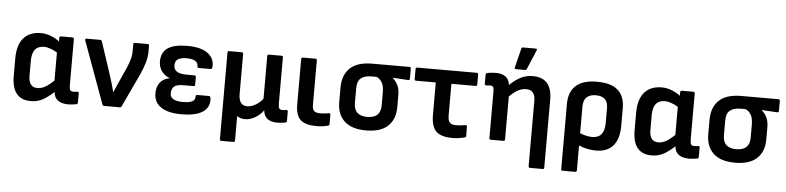

<svg xmlns="http://www.w3.org/2000/svg" viewBox="-50 -985 5907 1443"><g transform="rotate(5 2904.0 -263.5)"><path d="M194 12Q51 12 51 -166V-299Q51 -399 96.5 -451.5Q142 -504 228 -504Q265 -504 303 -489Q341 -474 367 -453V-480Q367 -492 379 -492H465Q477 -492 477 -480V-135Q477 -104 484 -95Q491 -86 510 -86Q517 -86 524 -87Q531 -88 538 -89Q549 -89 549 -78V-7Q549 3 537 6Q524 8 508 10Q492 12 478 12Q428 12 399.5 -8.5Q371 -29 367 -72Q327 -34 286.5 -11Q246 12 194 12ZM169 -178Q169 -90 236 -90Q264 -90 292.5 -105.5Q321 -121 359 -157V-369Q334 -384 308 -393.5Q282 -403 259 -403Q169 -403 169 -290Z M747 0Q737 0 734 -9L563 -478Q559 -492 572 -492H674Q685 -492 688 -482L770 -234Q780 -204 789 -172.5Q798 -141 806 -110H808Q819 -136 830 -161.5Q841 -187 853 -213L893 -302Q907 -335 916 -365Q925 -395 925 -432V-480Q925 -492 937 -492H1033Q1044 -492 1044 -480V-437Q1044 -393 1031.5 -351.5Q1019 -310 998 -263L879 -9Q875 0 865 0Z M1330 12Q1231 12 1177 -24Q1123 -60 1123 -129Q1123 -175 1146 -207.5Q1169 -240 1219 -250V-252Q1181 -265 1158.5 -296.5Q1136 -328 1136 -370Q1136 -438 1183.5 -471Q1231 -504 1331 -504Q1434 -504 1486 -465.5Q1538 -427 1533 -362Q1531 -346 1519 -346H1430Q1420 -346 1420 -361Q1420 -384 1399 -397.5Q1378 -411 1333 -411Q1247 -411 1247 -352Q1247 -320 1270 -304Q1293 -288 1346 -288H1403Q1415 -288 1415 -276V-219Q1415 -207 1403 -207H1328Q1278 -207 1258 -190Q1238 -173 1238 -137Q1238 -81 1335 -81Q1380 -81 1403 -92Q1426 -103 1426 -129Q1426 -143 1437 -143H1525Q1537 -143 1539 -126Q1545 -60 1492.5 -24Q1440 12 1330 12Z M1647 185Q1636 185 1636 173V-480Q1636 -492 1647 -492H1742Q1754 -492 1754 -480V-179Q1754 -134 1770.5 -112.5Q1787 -91 1818 -91Q1848 -91 1880.5 -109.5Q1913 -128 1936 -158V-480Q1936 -492 1948 -492H2043Q2054 -492 2054 -480V-135Q2054 -104 2061 -95Q2068 -86 2087 -86Q2094 -86 2101 -87Q2108 -88 2115 -89Q2126 -89 2126 -78V-7Q2126 3 2114 6Q2101 8 2085 10Q2069 12 2056 12Q1957 12 1949 -71V-72Q1922 -35 1884.5 -14Q1847 7 1812 7Q1774 7 1750 -11V173Q1750 185 1739 185Z M2349 12Q2267 12 2229.5 -21.5Q2192 -55 2192 -141V-480Q2192 -492 2203 -492H2298Q2310 -492 2310 -480V-144Q2310 -112 2323.5 -99Q2337 -86 2373 -86Q2390 -86 2405 -88Q2420 -90 2435 -93Q2447 -95 2447 -83V-11Q2447 -2 2437 1Q2421 6 2398 9Q2375 12 2349 12Z M2724 12Q2615 12 2560 -39.5Q2505 -91 2505 -183V-290Q2505 -387 2560 -439.5Q2615 -492 2729 -492H3008Q3019 -492 3019 -480V-405Q3019 -393 3007 -393L2891 -400V-397Q2913 -379 2928 -349.5Q2943 -320 2943 -272V-183Q2943 -91 2888 -39.5Q2833 12 2724 12ZM2724 -90Q2825 -90 2825 -186V-281Q2825 -335 2808 -361Q2791 -387 2768 -396H2729Q2680 -396 2651.5 -374.5Q2623 -353 2623 -294V-186Q2623 -90 2724 -90Z M3374 12Q3292 12 3253.5 -23.5Q3215 -59 3215 -152V-393H3066Q3055 -393 3055 -405V-480Q3055 -492 3066 -492H3516Q3527 -492 3527 -480V-405Q3527 -393 3516 -393H3333V-153Q3333 -117 3346.5 -101.5Q3360 -86 3393 -86Q3414 -86 3432.5 -88.5Q3451 -91 3465 -93Q3477 -95 3477 -83L3478 -13Q3478 -2 3468 0Q3451 4 3427 8Q3403 12 3374 12Z M3664 0Q3653 0 3653 -12V-362Q3653 -390 3646 -398Q3639 -406 3622 -406Q3615 -406 3608.5 -405Q3602 -404 3595 -404Q3583 -404 3583 -415V-485Q3583 -495 3596 -498Q3611 -501 3629 -502.5Q3647 -504 3661 -504Q3707 -504 3734 -482.5Q3761 -461 3764 -422Q3804 -460 3845 -482Q3886 -504 3938 -504Q4083 -504 4083 -339V173Q4083 185 4072 185H3977Q3965 185 3965 173V-320Q3965 -402 3896 -402Q3865 -402 3835.5 -386Q3806 -370 3771 -336V-12Q3771 0 3759 0ZM3806 -545Q3795 -545 3797 -557L3833 -702Q3835 -712 3846 -712H3942Q3955 -712 3949 -698L3888 -554Q3884 -545 3875 -545Z M4222 185Q4211 185 4211 173V-319Q4211 -409 4263.5 -456.5Q4316 -504 4422 -504Q4529 -504 4580.5 -458Q4632 -412 4632 -322V-190Q4632 -91 4588 -39.5Q4544 12 4458 12Q4425 12 4390 4.5Q4355 -3 4329 -15V173Q4329 185 4317 185ZM4329 -309V-108Q4351 -98 4375.5 -92.5Q4400 -87 4421 -87Q4514 -87 4514 -201V-313Q4514 -402 4422 -402Q4378 -402 4353.5 -379.5Q4329 -357 4329 -309Z M4878 12Q4735 12 4735 -166V-299Q4735 -399 4780.5 -451.5Q4826 -504 4912 -504Q4949 -504 4987 -489Q5025 -474 5051 -453V-480Q5051 -492 5063 -492H5149Q5161 -492 5161 -480V-135Q5161 -104 5168 -95Q5175 -86 5194 -86Q5201 -86 5208 -87Q5215 -88 5222 -89Q5233 -89 5233 -78V-7Q5233 3 5221 6Q5208 8 5192 10Q5176 12 5162 12Q5112 12 5083.5 -8.5Q5055 -29 5051 -72Q5011 -34 4970.5 -11Q4930 12 4878 12ZM4853 -178Q4853 -90 4920 -90Q4948 -90 4976.5 -105.5Q5005 -121 5043 -157V-369Q5018 -384 4992 -393.5Q4966 -403 4943 -403Q4853 -403 4853 -290Z M5508 12Q5399 12 5344 -39.5Q5289 -91 5289 -183V-290Q5289 -387 5344 -439.5Q5399 -492 5513 -492H5792Q5803 -492 5803 -480V-405Q5803 -393 5791 -393L5675 -400V-397Q5697 -379 5712 -349.5Q5727 -320 5727 -272V-183Q5727 -91 5672 -39.5Q5617 12 5508 12ZM5508 -90Q5609 -90 5609 -186V-281Q5609 -335 5592 -361Q5575 -387 5552 -396H5513Q5464 -396 5435.5 -374.5Q5407 -353 5407 -294V-186Q5407 -90 5508 -90Z"/></g></svg>

Font: Sofia Sans
Style: Bold
Weight: 700
Designer: Botio Nikoltchev, Ani Petrova
Foundry: lettersoup
Version: Version 4.100; ttfautohint (v1.8.4.7-5d5b)